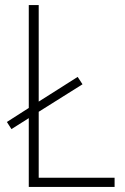

<svg xmlns="http://www.w3.org/2000/svg" viewBox="-20 -734 491 754"><path d="M93 0H430V-36H132V-295L304 -403L285 -432L132 -335V-714H93V-310L7 -255L25 -227L93 -270Z"/></svg>

Font: Noto Sans Malayalam SemiCondensed ExtraLight
Style: Regular
Weight: 200
Width: 4
Designer: Jelle Bosma - Monotype Design Team
Foundry: Monotype Imaging Inc.
Version: Version 2.104